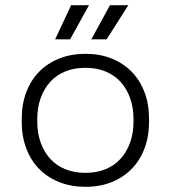

<svg xmlns="http://www.w3.org/2000/svg" viewBox="-20 -708 660 742"><path d="M310 14Q255 14 209.5 -4Q164 -22 131.5 -55Q99 -88 81.5 -134.5Q64 -181 64 -237V-249Q64 -305 81.5 -351.5Q99 -398 131.5 -431Q164 -464 209.5 -482Q255 -500 310 -500Q366 -500 411 -482Q456 -464 488.5 -431Q521 -398 538.5 -351.5Q556 -305 556 -249V-237Q556 -181 538.5 -134.5Q521 -88 488.5 -55Q456 -22 411 -4Q366 14 310 14ZM310 -40Q353 -40 387.5 -54Q422 -68 446 -94.5Q470 -121 483 -157.5Q496 -194 496 -239V-247Q496 -292 483 -328.5Q470 -365 446 -391.5Q422 -418 387.5 -432Q353 -446 310 -446Q267 -446 232.5 -432Q198 -418 174 -391.5Q150 -365 137 -328.5Q124 -292 124 -247V-239Q124 -194 137 -157.5Q150 -121 174 -94.5Q198 -68 232.5 -54Q267 -40 310 -40ZM333 -556 405 -688H476L392 -556ZM193 -556 255 -688H324L251 -556Z"/></svg>

Font: Space Grotesk Light
Style: Regular
Weight: 300
Designer: Florian Karsten
Foundry: Florian Karsten
Version: Version 2.000